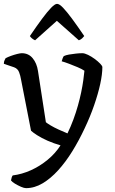

<svg xmlns="http://www.w3.org/2000/svg" viewBox="-25 -776 594 996"><path d="M110 200Q100 200 84 193Q68 186 53 177Q38 168 32 160Q34 149 36 143.5Q38 138 41 134Q89 128 135.5 107Q182 86 222 53Q262 20 289 -22Q254 -32 222 -46Q190 -60 167 -75Q144 -90 136 -98L84 -364Q81 -383 74 -401.5Q67 -420 48 -427L-5 -445Q-5 -457 -1 -464Q3 -471 4 -474Q15 -480 31.5 -486Q48 -492 64 -496Q80 -500 88 -500Q123 -500 144.5 -474Q166 -448 172 -408L213 -142Q220 -136 237.5 -125.5Q255 -115 279 -104Q303 -93 325 -84Q342 -119 355.5 -155.5Q369 -192 379 -227.5Q389 -263 396 -296.5Q403 -330 407 -359Q411 -388 413 -409Q400 -418 377.5 -427.5Q355 -437 332.5 -445.5Q310 -454 295 -458Q297 -466 300 -473.5Q303 -481 306 -485Q316 -490 333 -493Q350 -496 369 -498Q388 -500 402 -500Q414 -500 431.5 -491.5Q449 -483 466 -470.5Q483 -458 494.5 -446Q506 -434 506 -428Q506 -391 495 -340.5Q484 -290 463.5 -230.5Q443 -171 414 -110Q385 -48 350.5 8Q316 64 277 107Q238 150 196 175Q154 200 110 200ZM157 -567Q146 -572 139.5 -578Q133 -584 130 -589Q166 -642 193.5 -679Q221 -716 240.5 -736Q260 -756 271 -756Q283 -756 302.5 -735.5Q322 -715 349 -678.5Q376 -642 412 -589Q408 -584 401.5 -577.5Q395 -571 384 -567L270 -668Z"/></svg>

Font: Texturina Medium 12pt
Style: Regular
Weight: 400
Version: Version 1.002